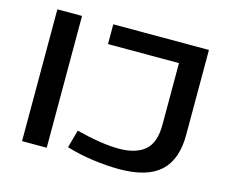

<svg xmlns="http://www.w3.org/2000/svg" viewBox="-100 -838 1168 985"><g transform="rotate(15 484.0 -345.0)"><path d="M89 0V-700H220V0ZM325 -31 351 -126Q412 -110 471.5 -100.5Q531 -91 577 -91Q668 -91 715.5 -131.5Q763 -172 763 -268V-595H386V-700H894V-249Q894 -117 824 -53.5Q754 10 607 10Q543 10 468.5 0Q394 -10 325 -31Z"/></g></svg>

Font: Georama Extended Medium
Style: Regular
Weight: 500
Width: 7
Designer: Jean-Baptiste Levee
Foundry: Production Type
Version: Version 1.000